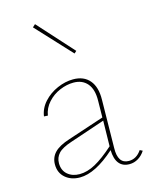

<svg xmlns="http://www.w3.org/2000/svg" viewBox="-105 -749 646 821"><g transform="rotate(-15 217.5 -338.5)"><path d="M435 -38Q423 -19 405 -8Q387 3 366 3Q336 3 320 -17Q304 -37 303 -76Q215 3 147 3Q108 3 82.5 -19Q57 -41 57 -78Q57 -109 77.5 -130.5Q98 -152 145 -167L305 -220L306 -294Q307 -344 285 -370Q263 -396 224 -396Q194 -396 163 -383Q132 -370 109.5 -345Q87 -320 82 -288L65 -289Q70 -324 95 -351.5Q120 -379 155.5 -394.5Q191 -410 226 -410Q273 -410 298.5 -380Q324 -350 323 -294L320 -81Q318 -11 367 -11Q401 -11 423 -44ZM149 -11Q183 -11 219.5 -31Q256 -51 303 -93L305 -206L151 -154Q108 -140 91.5 -122Q75 -104 75 -79Q75 -47 96 -29Q117 -11 149 -11ZM118 -669 130 -680 271 -524 261 -515Z"/></g></svg>

Font: Ysabeau Thin
Style: Regular
Weight: 200
Designer: Christian Thalmann (Catharsis Fonts)
Version: Version 0.003